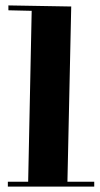

<svg xmlns="http://www.w3.org/2000/svg" viewBox="-20 -679 368 709"><path d="M9 10H328V-8H229L243 -655L11 -659V-641L97 -639L84 -8H9Z"/></svg>

Font: Purple Purse
Style: Regular
Weight: 400
Designer: Astigmatic (AOETI)
Foundry: Astigmatic (AOETI)
Version: Version 1.000